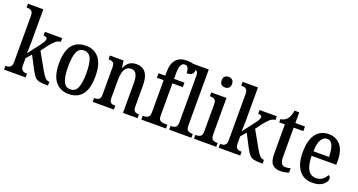

<svg xmlns="http://www.w3.org/2000/svg" viewBox="-45 -1421 3883 2082"><g transform="rotate(20 1897.0 -380.0)"><path d="M15 0V-44H24Q40 -44 55 -48.5Q70 -53 80 -68Q90 -83 90 -114V-650Q90 -679 80 -693Q70 -707 55 -711.5Q40 -716 24 -716H15V-760H192V-375Q192 -358 191 -329.5Q190 -301 189 -277.5Q188 -254 188 -251L295 -391Q320 -423 327.5 -440.5Q335 -458 335 -469Q335 -493 292 -493V-536H491V-493Q461 -493 432.5 -469Q404 -445 370 -401L316 -328L429 -128Q452 -88 472.5 -66Q493 -44 518 -44H522V0H510Q454 0 422.5 -6.5Q391 -13 370.5 -35Q350 -57 326 -102L245 -257L192 -195V-111Q192 -81 202 -67Q212 -53 227 -48.5Q242 -44 258 -44H264V0Z M761 10Q664 10 608 -59Q552 -128 552 -269Q552 -410 605.5 -478.5Q659 -547 764 -547Q861 -547 916.5 -478.5Q972 -410 972 -269Q972 -128 918.5 -59Q865 10 761 10ZM763 -44Q821 -44 844.5 -101Q868 -158 868 -269Q868 -380 844 -436Q820 -492 762 -492Q704 -492 680.5 -436Q657 -380 657 -269Q657 -158 681 -101Q705 -44 763 -44Z M1038 0V-44H1044Q1074 -44 1093 -56Q1112 -68 1112 -115V-425Q1112 -469 1093.5 -480.5Q1075 -492 1047 -492H1042V-536H1199L1210 -457H1215Q1237 -506 1269 -526.5Q1301 -547 1348 -547Q1416 -547 1453 -500Q1490 -453 1490 -351V-116Q1490 -69 1506.5 -56.5Q1523 -44 1551 -44H1556V0H1388V-343Q1388 -407 1370.5 -443.5Q1353 -480 1308 -480Q1272 -480 1251.5 -457Q1231 -434 1222.5 -397Q1214 -360 1214 -318V-111Q1214 -66 1232 -55Q1250 -44 1278 -44H1283V0Z M1599 0V-44H1614Q1630 -44 1645.5 -48.5Q1661 -53 1671 -68Q1681 -83 1681 -114V-484H1603V-536H1681V-584Q1681 -674 1722.5 -722Q1764 -770 1845 -770Q1916 -770 1942.5 -749.5Q1969 -729 1969 -700Q1969 -674 1950 -657Q1931 -640 1890 -640Q1890 -669 1880 -695.5Q1870 -722 1841 -722Q1809 -722 1795.5 -690Q1782 -658 1782 -595V-536H1902V-484H1782V-114Q1782 -68 1802.5 -56Q1823 -44 1849 -44H1884V0Z M1921 0V-44H1932Q1961 -44 1979.5 -57.5Q1998 -71 1998 -117V-650Q1998 -679 1988 -693Q1978 -707 1963 -711.5Q1948 -716 1932 -716H1921V-760H2101V-117Q2101 -71 2119.5 -57.5Q2138 -44 2167 -44H2177V0Z M2332 -637Q2307 -637 2290 -651Q2273 -665 2273 -698Q2273 -732 2290 -745.5Q2307 -759 2332 -759Q2356 -759 2374 -745.5Q2392 -732 2392 -698Q2392 -665 2374 -651Q2356 -637 2332 -637ZM2207 0V-44H2218Q2247 -44 2266 -56.5Q2285 -69 2285 -113V-423Q2285 -466 2267.5 -479Q2250 -492 2221 -492H2212V-536H2387V-117Q2387 -71 2405.5 -57.5Q2424 -44 2453 -44H2464V0Z M2492 0V-44H2501Q2517 -44 2532 -48.5Q2547 -53 2557 -68Q2567 -83 2567 -114V-650Q2567 -679 2557 -693Q2547 -707 2532 -711.5Q2517 -716 2501 -716H2492V-760H2669V-375Q2669 -358 2668 -329.5Q2667 -301 2666 -277.5Q2665 -254 2665 -251L2772 -391Q2797 -423 2804.5 -440.5Q2812 -458 2812 -469Q2812 -493 2769 -493V-536H2968V-493Q2938 -493 2909.5 -469Q2881 -445 2847 -401L2793 -328L2906 -128Q2929 -88 2949.5 -66Q2970 -44 2995 -44H2999V0H2987Q2931 0 2899.5 -6.5Q2868 -13 2847.5 -35Q2827 -57 2803 -102L2722 -257L2669 -195V-111Q2669 -81 2679 -67Q2689 -53 2704 -48.5Q2719 -44 2735 -44H2741V0Z M3206 10Q3143 10 3111.5 -24.5Q3080 -59 3080 -146V-483H3015V-520Q3063 -526 3090 -559Q3103 -574 3112 -597Q3121 -620 3128 -659H3182V-536H3293V-483H3182V-147Q3182 -95 3196.5 -72Q3211 -49 3242 -49Q3259 -49 3273.5 -51.5Q3288 -54 3302 -57V-8Q3288 -2 3263 4Q3238 10 3206 10Z M3574 10Q3473 10 3419 -62Q3365 -134 3365 -264Q3365 -405 3417.5 -476Q3470 -547 3565 -547Q3653 -547 3703.5 -485.5Q3754 -424 3754 -305V-262H3469Q3471 -153 3503 -102Q3535 -51 3596 -51Q3640 -51 3669.5 -74Q3699 -97 3714 -129Q3723 -126 3730 -117Q3737 -108 3737 -94Q3737 -72 3719.5 -48Q3702 -24 3666.5 -7Q3631 10 3574 10ZM3651 -315Q3650 -395 3631 -444Q3612 -493 3567 -493Q3522 -493 3497.5 -447Q3473 -401 3471 -315Z"/></g></svg>

Font: Noto Serif Lao Condensed Medium
Style: Regular
Weight: 500
Width: 3
Designer: Monotype Design Team
Foundry: Monotype Imaging Inc.
Version: Version 2.003; ttfautohint (v1.8.4.7-5d5b)